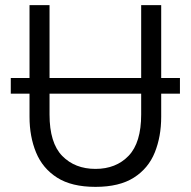

<svg xmlns="http://www.w3.org/2000/svg" viewBox="-20 -713 744 748"><path d="M352 15Q259 15 202.5 -21Q146 -57 120.5 -119Q95 -181 95 -258V-348H22V-409H95V-693H173V-409H530V-693H608V-409H681V-348H608V-258Q608 -181 583 -119Q558 -57 501.5 -21Q445 15 352 15ZM352 -55Q432 -55 481 -106Q530 -157 530 -267V-348H173V-267Q173 -156 222.5 -105.5Q272 -55 352 -55Z"/></svg>

Font: Ubuntu Sans
Style: Regular
Weight: 400
Designer: Dalton Maag Ltd
Foundry: Dalton Maag Ltd
Version: Version 1.006; ttfautohint (v1.8.4.7-5d5b)